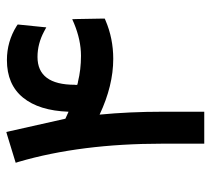

<svg xmlns="http://www.w3.org/2000/svg" viewBox="-50 -630 678 619"><g transform="rotate(-90 289.5 -321.0)"><path d="M334.5 -409.2Q374 -399.4 418.5 -399.4Q469.2 -399.4 523.4 -421.9L536.6 -427.7L537.1 -413.1L538.6 -329.1V-322.8L532.7 -320.3Q474.6 -295.4 408.7 -295.4Q322.3 -295.4 229 -339.4Q238.3 -242.7 238.3 -136.7V-11.7V-2H228.5H145H135.3V-11.7V-136.7Q135.3 -400.4 76.7 -600.6L73.7 -609.9L83 -612.8L162.6 -637.2L172.9 -640.1L175.3 -629.9L215.8 -449.7Q216.3 -449.2 238.3 -439.5Q241.7 -534.7 283.9 -586.4Q326.2 -638.2 404.8 -638.2Q464.4 -638.2 514.6 -606.9L519.5 -603.5L519 -597.7L511.7 -525.9L510.3 -511.2L497.6 -518.1Q457.5 -539.6 415 -539.6Q325.2 -539.6 325.2 -419.4Q325.2 -418.5 324.7 -416Q324.7 -412.1 325.4 -411.4Q326.2 -410.6 329.6 -410.2Q330.6 -409.7 331.1 -409.7Q331.5 -409.7 332.5 -409.4Q333.5 -409.2 334.5 -409.2Z"/></g></svg>

Font: Shabnam Medium FD-WOL
Style: Medium-FD-WOL
Weight: 500
Foundry: DejaVu fonts team - Redesigned by Saber Rastikerdar - Based on Vazir font
Version: Version 5.0.1